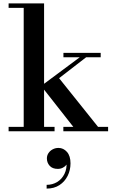

<svg xmlns="http://www.w3.org/2000/svg" viewBox="-20 -770 674 1126"><path d="M30.5 0V-26H119V-724H30.5V-750H238.5V-26H300V0ZM351.5 0V-26H410L221.5 -266L447.5 -434H352V-460H570.5V-434H485L326.5 -311.5L555 -26H614V0ZM253.5 336V314Q288 314 315.5 297.2Q343 280.5 358.2 249.5Q373.5 218.5 370 176.5H377Q377.5 186 369.8 196.2Q362 206.5 348.5 213.5Q335 220.5 319 220.5Q287.5 220.5 271.2 202.2Q255 184 255 159Q255 142 264.2 128Q273.5 114 289 105.8Q304.5 97.5 323 97.5Q352 97.5 372.8 121Q393.5 144.5 393.5 188Q393.5 227.5 376.8 261.2Q360 295 328.8 315.5Q297.5 336 253.5 336Z"/></svg>

Font: Bodoni Moda 9pt SemiBold
Style: Regular
Weight: 600
Designer: Owen Earl
Foundry: indestructible type
Version: Version 2.005